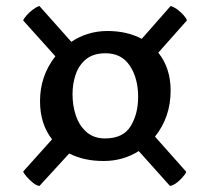

<svg xmlns="http://www.w3.org/2000/svg" viewBox="-20 -607 699 638"><path d="M324 -72Q259 -72 210 -97L111 11Q100 9 88.5 -0.5Q77 -10 68 -20.5Q59 -31 57 -37L153 -144Q113 -195 113 -271Q113 -355 164 -420L57 -539Q59 -545 68 -555.5Q77 -566 89 -575Q101 -584 111 -587L217 -468Q242 -485 272.5 -494.5Q303 -504 337 -504Q402 -504 451 -478L547 -587Q558 -584 570 -575Q582 -566 591 -555.5Q600 -545 601 -539L506 -432Q547 -381 547 -306Q547 -218 495 -153L599 -36Q596 -27 578.5 -9.5Q561 8 545 11L441 -105Q416 -89 386.5 -80.5Q357 -72 324 -72ZM329 -147Q389 -147 414 -187.5Q439 -228 439 -285Q439 -347 411.5 -388.5Q384 -430 331 -430Q291 -430 267 -411Q243 -392 232 -361Q221 -330 221 -294Q221 -254 233 -220.5Q245 -187 269 -167Q293 -147 329 -147Z"/></svg>

Font: Petrona
Style: Bold
Weight: 700
Designer: Ringo R. Seeber
Foundry: Ringo R. Seeber
Version: Version 2.001; ttfautohint (v1.8.3)